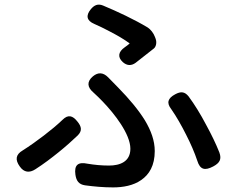

<svg xmlns="http://www.w3.org/2000/svg" viewBox="-20 -785 1020 835"><path d="M454 -650C491 -631 523 -612 544 -596C538 -591 531 -585 522 -579C495 -560 490 -537 514 -515C532 -499 551 -498 570 -512C596 -532 628 -557 649 -574C658 -581 663 -599 657 -616L654 -624C648 -641 635 -657 623 -665C595 -682 561 -700 526 -717C493 -733 459 -748 428 -761C406 -770 390 -763 375 -745C352 -717 357 -695 390 -681C412 -671 434 -661 454 -650ZM594 -2C629 -26 653 -65 653 -128C653 -173 637 -217 610 -262C582 -307 543 -354 494 -404C479 -419 465 -434 450 -449C429 -470 407 -472 384 -453C357 -430 359 -406 386 -383C401 -369 415 -356 427 -343C478 -290 547 -202 547 -138C547 -82 502 -65 454 -65C421 -65 391 -68 361 -73C319 -82 302 -67 308 -25C312 2 323 17 350 21C387 26 429 30 472 30C515 30 560 22 594 -2ZM790 -198C809 -161 826 -122 838 -86C850 -47 871 -42 907 -61C935 -76 945 -92 934 -122C919 -160 899 -201 876 -243C853 -287 826 -331 800 -366C783 -387 766 -388 742 -375C710 -358 703 -338 725 -310C748 -277 770 -238 790 -198ZM170 -195C140 -172 109 -150 79 -131C48 -113 45 -90 66 -61C84 -35 108 -32 134 -49C170 -72 204 -98 235 -123C266 -148 294 -173 318 -196C338 -216 335 -234 317 -256C296 -283 276 -288 252 -264C228 -241 200 -218 170 -195Z"/></svg>

Font: GenSenRounded2 TW M
Style: Regular
Weight: 500
Version: Version 2.100;PS 2.1;hotconv 16.6.51;makeotf.lib2.5.65220 DE